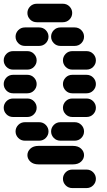

<svg xmlns="http://www.w3.org/2000/svg" viewBox="-44 -881 564 1013"><path d="M337.9 111.3H412.1Q433.6 111.3 447.8 96.7Q461.9 82 461.9 62.5Q461.9 43 447.8 28.3Q433.6 13.7 412.1 13.7H337.9Q316.4 13.7 302.2 28.3Q288.1 43 288.1 62.5Q288.1 82 302.2 96.7Q316.4 111.3 337.9 111.3ZM159.2 -13.7H340.8Q368.2 -13.7 383.8 -28.3Q399.4 -43 399.4 -62.5Q399.4 -82 383.8 -96.7Q368.2 -111.3 340.8 -111.3H159.2Q131.8 -111.3 116.2 -96.7Q100.6 -82 100.6 -62.5Q100.6 -43 116.2 -28.3Q131.8 -13.7 159.2 -13.7ZM87.9 -138.7H162.1Q183.6 -138.7 197.8 -153.3Q211.9 -168 211.9 -187.5Q211.9 -207 197.8 -221.7Q183.6 -236.3 162.1 -236.3H87.9Q66.4 -236.3 52.2 -221.7Q38.1 -207 38.1 -187.5Q38.1 -168 52.2 -153.3Q66.4 -138.7 87.9 -138.7ZM275.4 -138.7H349.6Q371.1 -138.7 385.3 -153.3Q399.4 -168 399.4 -187.5Q399.4 -207 385.3 -221.7Q371.1 -236.3 349.6 -236.3H275.4Q253.9 -236.3 239.7 -221.7Q225.6 -207 225.6 -187.5Q225.6 -168 239.7 -153.3Q253.9 -138.7 275.4 -138.7ZM25.4 -263.7H99.6Q121.1 -263.7 135.3 -278.3Q149.4 -293 149.4 -312.5Q149.4 -332 135.3 -346.7Q121.1 -361.3 99.6 -361.3H25.4Q3.9 -361.3 -10.3 -346.7Q-24.4 -332 -24.4 -312.5Q-24.4 -293 -10.3 -278.3Q3.9 -263.7 25.4 -263.7ZM337.9 -263.7H412.1Q433.6 -263.7 447.8 -278.3Q461.9 -293 461.9 -312.5Q461.9 -332 447.8 -346.7Q433.6 -361.3 412.1 -361.3H337.9Q316.4 -361.3 302.2 -346.7Q288.1 -332 288.1 -312.5Q288.1 -293 302.2 -278.3Q316.4 -263.7 337.9 -263.7ZM25.4 -388.7H99.6Q121.1 -388.7 135.3 -403.3Q149.4 -418 149.4 -437.5Q149.4 -457 135.3 -471.7Q121.1 -486.3 99.6 -486.3H25.4Q3.9 -486.3 -10.3 -471.7Q-24.4 -457 -24.4 -437.5Q-24.4 -418 -10.3 -403.3Q3.9 -388.7 25.4 -388.7ZM337.9 -388.7H412.1Q433.6 -388.7 447.8 -403.3Q461.9 -418 461.9 -437.5Q461.9 -457 447.8 -471.7Q433.6 -486.3 412.1 -486.3H337.9Q316.4 -486.3 302.2 -471.7Q288.1 -457 288.1 -437.5Q288.1 -418 302.2 -403.3Q316.4 -388.7 337.9 -388.7ZM25.4 -513.7H99.6Q121.1 -513.7 135.3 -528.3Q149.4 -543 149.4 -562.5Q149.4 -582 135.3 -596.7Q121.1 -611.3 99.6 -611.3H25.4Q3.9 -611.3 -10.3 -596.7Q-24.4 -582 -24.4 -562.5Q-24.4 -543 -10.3 -528.3Q3.9 -513.7 25.4 -513.7ZM337.9 -513.7H412.1Q433.6 -513.7 447.8 -528.3Q461.9 -543 461.9 -562.5Q461.9 -582 447.8 -596.7Q433.6 -611.3 412.1 -611.3H337.9Q316.4 -611.3 302.2 -596.7Q288.1 -582 288.1 -562.5Q288.1 -543 302.2 -528.3Q316.4 -513.7 337.9 -513.7ZM87.9 -638.7H162.1Q183.6 -638.7 197.8 -653.3Q211.9 -668 211.9 -687.5Q211.9 -707 197.8 -721.7Q183.6 -736.3 162.1 -736.3H87.9Q66.4 -736.3 52.2 -721.7Q38.1 -707 38.1 -687.5Q38.1 -668 52.2 -653.3Q66.4 -638.7 87.9 -638.7ZM275.4 -638.7H349.6Q371.1 -638.7 385.3 -653.3Q399.4 -668 399.4 -687.5Q399.4 -707 385.3 -721.7Q371.1 -736.3 349.6 -736.3H275.4Q253.9 -736.3 239.7 -721.7Q225.6 -707 225.6 -687.5Q225.6 -668 239.7 -653.3Q253.9 -638.7 275.4 -638.7ZM150.4 -763.7H287.1Q308.6 -763.7 322.8 -778.3Q336.9 -793 336.9 -812.5Q336.9 -832 322.8 -846.7Q308.6 -861.3 287.1 -861.3H150.4Q128.9 -861.3 114.7 -846.7Q100.6 -832 100.6 -812.5Q100.6 -793 114.7 -778.3Q128.9 -763.7 150.4 -763.7Z"/></svg>

Font: Workbench
Style: Regular
Weight: 400
Designer: Jens Kutilek
Foundry: Jens Kutilek
Version: Version 2.001